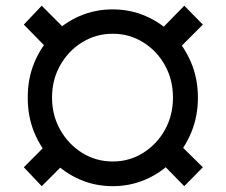

<svg xmlns="http://www.w3.org/2000/svg" viewBox="-20 -635 783 665"><path d="M370.6 9.8Q309.1 9.8 255.6 -13.7Q202.1 -37.1 161.9 -78.9Q121.6 -120.6 98.6 -176.3Q75.7 -231.9 76.2 -296.9Q75.7 -361.8 98.6 -417.5Q121.6 -473.1 161.9 -514.6Q202.1 -556.2 255.6 -579.3Q309.1 -602.5 370.6 -602.5Q431.2 -602.5 484.6 -579.3Q538.1 -556.2 578.6 -514.6Q619.1 -473.1 642.3 -417.5Q665.5 -361.8 665.5 -296.9Q665.5 -231.9 642.3 -176Q619.1 -120.1 578.6 -78.4Q538.1 -36.6 484.6 -13.4Q431.2 9.8 370.6 9.8ZM370.6 -75.7Q428.2 -75.7 475.8 -105.5Q523.4 -135.3 551.3 -185.5Q579.1 -235.8 579.1 -296.9Q579.1 -358.9 551.3 -408.9Q523.4 -459 475.8 -488.5Q428.2 -518.1 370.6 -518.1Q312.5 -518.1 264.6 -488.5Q216.8 -459 188.5 -408.9Q160.2 -358.9 160.2 -296.9Q160.2 -235.8 188.5 -185.5Q216.8 -135.3 264.6 -105.5Q312.5 -75.7 370.6 -75.7ZM582 -449.2 519.5 -514.2 618.2 -615.2 682.6 -549.8ZM618.2 9.8 519.5 -90.8 582 -154.8 682.6 -55.7ZM124.5 9.8 62.5 -55.7 161.1 -154.8 225.1 -90.8ZM161.1 -449.2 62.5 -549.8 124.5 -615.2 225.1 -514.2Z"/></svg>

Font: Inter Cardless
Style: Medium
Weight: 500
Designer: Rasmus Andersson
Foundry: rsms
Version: Version 4.001;git-9221beed3